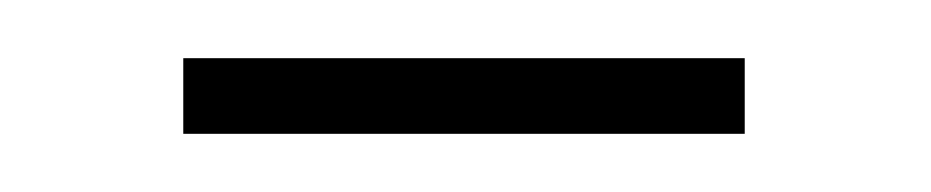

<svg xmlns="http://www.w3.org/2000/svg" viewBox="-20 -330 320 66"><path d="M43 -310V-284H236V-310Z"/></svg>

Font: Noto Sans Gurmukhi Condensed Thin
Style: Regular
Weight: 100
Width: 3
Designer: Jelle Bosma - Monotype Design Team
Foundry: Monotype Imaging Inc.
Version: Version 2.004